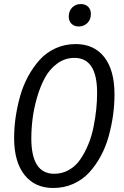

<svg xmlns="http://www.w3.org/2000/svg" viewBox="-20 -917 614 949"><path d="M369.1 -786.1Q346.7 -786.1 333.3 -799.8Q319.8 -813.5 319.8 -835Q319.8 -862.8 336.9 -879.9Q354 -897 378.9 -897Q401.9 -897 415.5 -883.8Q429.2 -870.6 429.2 -848.1Q429.2 -820.3 411.9 -803.2Q394.5 -786.1 369.1 -786.1ZM354 -699.2Q444.8 -699.2 495.4 -634.8Q545.9 -570.3 545.9 -450.2Q545.9 -399.4 538.8 -347.7Q531.7 -295.9 517.1 -243.2Q502.4 -190.4 477.8 -145Q453.1 -99.6 420.7 -64.2Q388.2 -28.8 342.5 -8.3Q296.9 12.2 243.2 12.2Q152.3 12.2 101.1 -52.5Q49.8 -117.2 49.8 -234.9Q49.8 -284.7 57.1 -336.2Q64.5 -387.7 79.1 -440.4Q93.8 -493.2 118.7 -539.1Q143.6 -585 176 -621.1Q208.5 -657.2 254.4 -678.2Q300.3 -699.2 354 -699.2ZM348.1 -630.9Q301.3 -630.9 263.4 -603.3Q225.6 -575.7 202.4 -533.2Q179.2 -490.7 163.3 -436Q147.5 -381.3 141.1 -330.8Q134.8 -280.3 134.8 -232.9Q134.8 -58.1 248 -58.1Q288.1 -58.1 321.5 -77.4Q355 -96.7 377.4 -129.9Q399.9 -163.1 416.5 -203.4Q433.1 -243.7 442.4 -290Q451.7 -336.4 455.8 -377.7Q460 -418.9 460 -458Q460 -630.9 348.1 -630.9Z"/></svg>

Font: Fira Sans Compressed Book
Style: Italic
Weight: 350
Width: 3
Italic angle: -8°
Designer: Carrois Corporate & Edenspiekermann AG
Foundry: Carrois Corporate GbR & Edenspiekermann AG
Version: Version 4.203;PS 004.203;hotconv 1.0.88;makeotf.lib2.5.64775